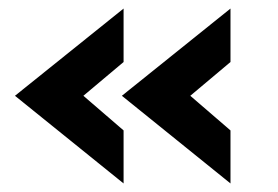

<svg xmlns="http://www.w3.org/2000/svg" viewBox="-20 -468 649 449"><path d="M15 -244 269 -448V-323L175 -244L269 -163V-39ZM265 -244 519 -448V-323L425 -244L519 -163V-39Z"/></svg>

Font: Reem Kufi Ink
Style: Bold
Weight: 700
Designer: Khaled Hosny
Version: Version 1.002